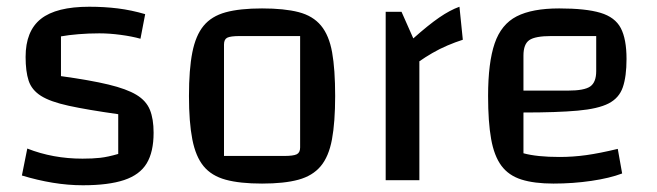

<svg xmlns="http://www.w3.org/2000/svg" viewBox="-20 -535 1950 570"><path d="M56 -366Q56 -443 101.5 -479Q147 -515 245 -515Q290 -515 330 -510Q370 -505 411 -493L397 -420Q372 -427 338.5 -431.5Q305 -436 275 -436Q243 -436 213 -433.5Q183 -431 161 -427V-309Q248 -297 302 -284Q356 -271 385 -253.5Q414 -236 425 -209Q436 -182 436 -141Q436 -84 415.5 -50Q395 -16 348.5 -0.5Q302 15 226 15Q182 15 136.5 7.5Q91 0 45 -14L61 -94Q137 -64 225 -64Q255 -64 277.5 -66.5Q300 -69 331 -78V-196Q239 -209 184 -221Q129 -233 101.5 -250.5Q74 -268 65 -295.5Q56 -323 56 -366Z M758 10Q692 10 650 -1.5Q608 -13 584.5 -41.5Q561 -70 551 -121Q541 -172 541 -250Q541 -329 551 -379.5Q561 -430 584.5 -458.5Q608 -487 650 -498.5Q692 -510 758 -510Q824 -510 866.5 -499Q909 -488 933 -459Q957 -430 966 -379.5Q975 -329 975 -250Q975 -172 965.5 -121Q956 -70 932 -41.5Q908 -13 866 -1.5Q824 10 758 10ZM645 -72H823Q851 -72 861 -77Q871 -82 871 -97V-428H693Q664 -428 654.5 -423Q645 -418 645 -403Z M1172 -500 1207 -421Q1252 -461 1284 -483Q1316 -505 1344 -515L1354 -417Q1332 -410 1308.5 -400Q1285 -390 1263.5 -377.5Q1242 -365 1225 -353V0H1125V-500Z M1623 10Q1566 10 1528 -2Q1490 -14 1468.5 -43Q1447 -72 1438 -122.5Q1429 -173 1429 -250Q1429 -349 1448.5 -406Q1468 -463 1514 -486.5Q1560 -510 1640 -510Q1719 -510 1762.5 -497Q1806 -484 1823 -451.5Q1840 -419 1840 -360Q1840 -308 1829 -276Q1818 -244 1787 -228Q1756 -212 1695 -206.5Q1634 -201 1534 -201H1504V-266H1666Q1715 -266 1732.5 -278.5Q1750 -291 1750 -324V-428H1617Q1569 -428 1551.5 -416Q1534 -404 1534 -370V-80Q1574 -69 1641 -69Q1681 -69 1720.5 -74.5Q1760 -80 1814 -93L1827 -20Q1790 -6 1735.5 2Q1681 10 1623 10Z"/></svg>

Font: Changa ExtraLight
Style: Regular
Weight: 400
Version: Version 3.002; ttfautohint (v1.8.2)